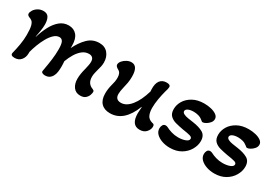

<svg xmlns="http://www.w3.org/2000/svg" viewBox="6 -926 2058 1455"><g transform="rotate(30 1035.0 -198.0)"><path d="M94 11Q58 11 62 -13Q73 -56 80.5 -100.5Q88 -145 88 -186Q88 -239 81.5 -263.5Q75 -288 64 -297.5Q53 -307 37 -312Q30 -315 24.5 -320Q19 -325 19 -334Q19 -348 30 -365Q41 -382 61.5 -394.5Q82 -407 108 -407Q142 -407 155 -383.5Q168 -360 168 -322Q168 -297 163 -266Q158 -235 153 -210L155 -209Q171 -262 194.5 -307Q218 -352 251.5 -380Q285 -408 329 -408Q374 -408 400 -377.5Q426 -347 426 -288V-266Q455 -327 496.5 -368Q538 -409 597 -409Q645 -409 672 -377Q699 -345 699 -297Q699 -278 695 -260.5Q691 -243 686 -226Q682 -210 678 -193Q674 -176 674 -159Q674 -99 725 -81Q732 -78 736 -74.5Q740 -71 740 -62Q740 -53 734.5 -36Q729 -19 713 -4.5Q697 10 667 10Q628 10 607 -18.5Q586 -47 586 -91Q586 -113 590 -137Q594 -161 600 -183Q605 -203 608.5 -221Q612 -239 612 -252Q612 -276 600.5 -287Q589 -298 570 -298Q538 -298 512.5 -278Q487 -258 467.5 -226Q448 -194 434 -156Q435 -147 435.5 -132.5Q436 -118 436 -107Q436 -88 433.5 -67Q431 -46 424 -32Q416 -13 400.5 -1Q385 11 359 11Q348 11 338 6.5Q328 2 328 -8Q328 -12 334 -43.5Q340 -75 346 -121Q352 -167 352 -211Q352 -259 342 -277.5Q332 -296 312 -296Q287 -296 264.5 -275Q242 -254 223.5 -221Q205 -188 191.5 -152Q178 -116 170 -85V-74Q170 -37 149.5 -13Q129 11 94 11Z M929 13Q879 13 851.5 -16Q824 -45 824 -100Q824 -139 835 -180Q840 -197 843 -214Q846 -231 846 -248Q846 -292 819 -305Q793 -319 793 -335Q793 -351 806.5 -367Q820 -383 840 -393.5Q860 -404 880 -404Q937 -404 937 -311Q937 -281 932.5 -255.5Q928 -230 922 -207Q918 -191 915.5 -175Q913 -159 913 -147Q913 -97 962 -97Q1008 -97 1048 -146Q1088 -195 1114 -283L1113 -302Q1111 -352 1130.5 -378Q1150 -404 1188 -404Q1221 -404 1221 -383Q1221 -376 1218.5 -365Q1216 -354 1211 -339Q1201 -302 1194 -260.5Q1187 -219 1187 -184Q1187 -145 1199 -119.5Q1211 -94 1244 -85Q1253 -84 1258.5 -79.5Q1264 -75 1264 -61Q1264 -37 1244 -14Q1224 9 1186 9Q1113 9 1113 -94Q1113 -112 1116 -148L1114 -149Q1051 13 929 13Z M1453 13Q1416 13 1384 2Q1352 -9 1332 -29Q1312 -49 1312 -77Q1312 -92 1319.5 -105.5Q1327 -119 1344 -119Q1353 -119 1363 -114Q1381 -104 1409 -95.5Q1437 -87 1468 -87Q1503 -87 1530 -97Q1557 -107 1557 -125Q1557 -139 1536.5 -145Q1516 -151 1468 -158Q1435 -164 1404 -172Q1373 -180 1353 -199.5Q1333 -219 1333 -257Q1333 -294 1353.5 -328.5Q1374 -363 1415 -386Q1456 -409 1515 -409Q1546 -409 1575 -402Q1604 -395 1623 -381Q1642 -367 1642 -346Q1642 -328 1629.5 -313Q1617 -298 1600.5 -288.5Q1584 -279 1573 -279Q1565 -279 1554 -290Q1537 -304 1516.5 -309.5Q1496 -315 1476 -315Q1446 -315 1427.5 -306Q1409 -297 1409 -283Q1409 -270 1424.5 -262Q1440 -254 1463 -250.5Q1486 -247 1507 -244Q1565 -236 1599 -216.5Q1633 -197 1633 -148Q1633 -110 1611.5 -72.5Q1590 -35 1549.5 -11Q1509 13 1453 13Z M1842 13Q1805 13 1773 2Q1741 -9 1721 -29Q1701 -49 1701 -77Q1701 -92 1708.5 -105.5Q1716 -119 1733 -119Q1742 -119 1752 -114Q1770 -104 1798 -95.5Q1826 -87 1857 -87Q1892 -87 1919 -97Q1946 -107 1946 -125Q1946 -139 1925.5 -145Q1905 -151 1857 -158Q1824 -164 1793 -172Q1762 -180 1742 -199.5Q1722 -219 1722 -257Q1722 -294 1742.5 -328.5Q1763 -363 1804 -386Q1845 -409 1904 -409Q1935 -409 1964 -402Q1993 -395 2012 -381Q2031 -367 2031 -346Q2031 -328 2018.5 -313Q2006 -298 1989.5 -288.5Q1973 -279 1962 -279Q1954 -279 1943 -290Q1926 -304 1905.5 -309.5Q1885 -315 1865 -315Q1835 -315 1816.5 -306Q1798 -297 1798 -283Q1798 -270 1813.5 -262Q1829 -254 1852 -250.5Q1875 -247 1896 -244Q1954 -236 1988 -216.5Q2022 -197 2022 -148Q2022 -110 2000.5 -72.5Q1979 -35 1938.5 -11Q1898 13 1842 13Z"/></g></svg>

Font: Akaya Kanadaka
Style: Regular
Weight: 400
Designer: Vaishnavi Murthy Yerkadithaya, Juan Luis Blanco Aristondo
Version: Version 1.002; ttfautohint (v1.8.3)